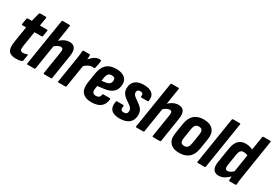

<svg xmlns="http://www.w3.org/2000/svg" viewBox="29 -1520 3365 2365"><g transform="rotate(30 1711.5 -337.5)"><path d="M190 8Q115 8 87.5 -32Q60 -72 74 -161L110 -389H57Q45 -389 47 -401L60 -481Q63 -494 73 -494H131L161 -612Q166 -624 175 -624H254Q266 -624 265 -612L246 -494H346Q360 -494 357 -481L344 -401Q342 -389 331 -389H229L194 -169Q188 -129 197.5 -113Q207 -97 233 -97Q248 -97 260.5 -100.5Q273 -104 286 -109Q300 -113 298 -99L285 -19Q284 -8 273 -5Q256 2 235 5Q214 8 190 8Z M355 0Q343 0 345 -12L450 -671Q452 -683 462 -683H558Q571 -683 568 -671L464 -12Q463 0 452 0ZM593 0Q580 0 581 -12L632 -335Q638 -368 630 -382Q622 -396 600 -396Q580 -396 557 -383Q534 -370 507 -344L505 -414Q544 -457 584 -479.5Q624 -502 666 -502Q722 -502 744.5 -465Q767 -428 754 -351L701 -12Q700 0 688 0Z M797 0Q784 0 786 -12L843 -368Q848 -402 851.5 -430Q855 -458 856 -481Q858 -494 869 -494H951Q962 -494 962 -481Q963 -464 961 -440.5Q959 -417 956 -398L961 -362L905 -12Q903 0 892 0ZM944 -312 952 -416Q971 -438 992 -458Q1013 -478 1037 -490Q1061 -502 1086 -502Q1094 -502 1099.5 -501.5Q1105 -501 1109 -499Q1117 -497 1116 -486Q1113 -464 1108 -436Q1103 -408 1097 -384Q1093 -372 1083 -373Q1078 -375 1071.5 -375.5Q1065 -376 1056 -376Q1038 -376 1018.5 -368Q999 -360 980 -346Q961 -332 944 -312Z M1264 8Q1175 8 1134.5 -41Q1094 -90 1109 -183L1131 -323Q1146 -415 1194.5 -458.5Q1243 -502 1330 -502Q1406 -502 1448 -470Q1490 -438 1490 -380Q1490 -306 1447.5 -265Q1405 -224 1320 -213L1230 -202L1224 -163Q1218 -125 1230.5 -106.5Q1243 -88 1274 -88Q1301 -88 1317 -100.5Q1333 -113 1336 -139Q1337 -150 1348 -150H1438Q1451 -150 1449 -139Q1442 -65 1396 -28.5Q1350 8 1264 8ZM1243 -284 1298 -291Q1336 -296 1353.5 -315Q1371 -334 1371 -363Q1371 -385 1358.5 -395.5Q1346 -406 1321 -406Q1290 -406 1273.5 -388.5Q1257 -371 1250 -330Z M1666 8Q1579 8 1544 -32.5Q1509 -73 1524 -147Q1526 -160 1537 -160H1623Q1635 -160 1633 -147Q1627 -114 1636.5 -98Q1646 -82 1673 -82Q1700 -82 1713 -94.5Q1726 -107 1726 -132Q1726 -151 1717.5 -164.5Q1709 -178 1689 -195L1617 -246Q1588 -268 1572.5 -295.5Q1557 -323 1557 -358Q1557 -428 1600 -465Q1643 -502 1723 -502Q1804 -502 1843.5 -466.5Q1883 -431 1872 -363Q1871 -350 1860 -350H1773Q1761 -350 1763 -363Q1771 -412 1723 -412Q1678 -412 1678 -370Q1678 -353 1686.5 -341Q1695 -329 1714 -314L1781 -266Q1815 -241 1831 -213Q1847 -185 1847 -145Q1847 -72 1801 -32Q1755 8 1666 8Z M1904 0Q1892 0 1894 -12L1999 -671Q2001 -683 2011 -683H2107Q2120 -683 2117 -671L2013 -12Q2012 0 2001 0ZM2142 0Q2129 0 2130 -12L2181 -335Q2187 -368 2179 -382Q2171 -396 2149 -396Q2129 -396 2106 -383Q2083 -370 2056 -344L2054 -414Q2093 -457 2133 -479.5Q2173 -502 2215 -502Q2271 -502 2293.5 -465Q2316 -428 2303 -351L2250 -12Q2249 0 2237 0Z M2514 8Q2424 8 2381.5 -41Q2339 -90 2354 -180L2377 -324Q2391 -414 2441 -458Q2491 -502 2577 -502Q2665 -502 2708.5 -453.5Q2752 -405 2738 -314L2715 -172Q2701 -81 2650.5 -36.5Q2600 8 2514 8ZM2525 -97Q2557 -97 2573 -115.5Q2589 -134 2597 -178L2618 -312Q2625 -356 2612.5 -376Q2600 -396 2566 -396Q2535 -396 2518.5 -378Q2502 -360 2495 -315L2474 -181Q2467 -138 2479 -117.5Q2491 -97 2525 -97Z M2777 0Q2765 0 2767 -12L2872 -671Q2874 -683 2884 -683H2980Q2993 -683 2990 -671L2886 -12Q2884 0 2874 0Z M3075 8Q3019 8 2997 -31Q2975 -70 2988 -146L3020 -345Q3033 -425 3070.5 -463.5Q3108 -502 3172 -502Q3203 -502 3233 -494Q3263 -486 3287 -472L3272 -379Q3237 -400 3200 -400Q3173 -400 3158 -384Q3143 -368 3137 -335L3109 -161Q3104 -128 3112 -112.5Q3120 -97 3142 -97Q3163 -97 3185 -110.5Q3207 -124 3234 -151L3237 -81Q3197 -39 3159 -15.5Q3121 8 3075 8ZM3229 0Q3218 0 3218 -12Q3217 -30 3219.5 -53Q3222 -76 3224 -94L3219 -129L3304 -671Q3306 -683 3317 -683H3413Q3425 -683 3423 -671L3337 -125Q3332 -90 3328 -61.5Q3324 -33 3323 -13Q3323 0 3311 0Z"/></g></svg>

Font: Sofia Sans Condensed ExtraBold
Style: Italic
Weight: 800
Italic angle: -9°
Version: Version 4.100